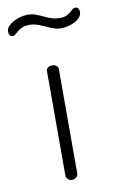

<svg xmlns="http://www.w3.org/2000/svg" viewBox="-143 -736 464 780"><g transform="rotate(-10 89.0 -346.0)"><path d="M90 -472Q101 -472 108 -466.5Q115 -461 115 -452V-22Q115 -14 108 -7Q101 0 90 0Q79 0 72.5 -7Q66 -14 66 -22V-452Q66 -461 72.5 -466.5Q79 -472 90 -472ZM25 -650Q9 -650 -2 -645Q-13 -640 -21 -633.5Q-29 -627 -34.5 -622Q-40 -617 -46 -617Q-54 -617 -58 -623.5Q-62 -630 -62 -638Q-62 -650 -53 -659.5Q-44 -669 -30.5 -676.5Q-17 -684 -1.5 -688Q14 -692 27 -692Q46 -692 61 -686.5Q76 -681 90.5 -674Q105 -667 120.5 -661.5Q136 -656 156 -656Q173 -656 183 -661Q193 -666 200 -671.5Q207 -677 212 -682Q217 -687 223 -687Q231 -687 235.5 -681Q240 -675 240 -668Q240 -654 231 -644Q222 -634 209 -627.5Q196 -621 181.5 -617.5Q167 -614 156 -614Q137 -614 122 -619.5Q107 -625 92 -632Q77 -639 61.5 -644.5Q46 -650 25 -650Z"/></g></svg>

Font: AkaAcidDosis
Style: Light
Weight: 300
Designer: Edgar Tolentino, Pablo Impallari, Igino Marini, Aka-Acid
Foundry: Edgar Tolentino, Pablo Impallari, Igino Marini, Aka-Acid
Version: Version 1.007